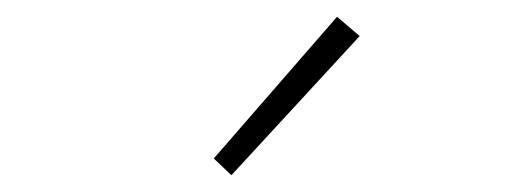

<svg xmlns="http://www.w3.org/2000/svg" viewBox="-20 -840 626 229"><path d="M256 -631 409 -797 382 -820 235 -651Z"/></svg>

Font: Kinto Sans Thin
Style: Regular
Weight: 100
Designer: Authors: Ryoko NISHIZUKA  (kana & ideographs); Paul D. Hunt (Latin, Greek & Cyrillic); Wenlong ZHANG  (bopomofo); Sandol
Foundry: Adobe Systems Incorporated, ookami Inc.
Version: Version 0.001